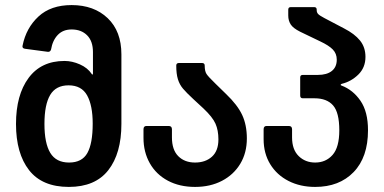

<svg xmlns="http://www.w3.org/2000/svg" viewBox="-20 -728 1512 756"><path d="M43 -240Q43 -354 92.5 -421Q142 -488 234 -488Q264 -488 294.5 -474.5Q325 -461 341 -437Q342 -434 344 -434.5Q346 -435 346 -438V-523Q346 -566 323 -589Q300 -612 262 -612Q228 -612 207.5 -590.5Q187 -569 181 -533Q178 -523 168 -524L78 -536Q66 -538 69 -549Q83 -618 131.5 -663Q180 -708 262 -708Q350 -708 404 -656.5Q458 -605 458 -514V-240Q458 -124 406.5 -58Q355 8 251 8Q146 8 94.5 -58Q43 -124 43 -240ZM252 -88Q303 -88 324 -125.5Q345 -163 345 -241Q345 -313 323 -352.5Q301 -392 250 -392Q200 -392 177.5 -354Q155 -316 155 -240Q155 -164 178 -126Q201 -88 252 -88Z M545 -185V-219Q545 -232 557 -232H644Q657 -232 657 -219V-187Q657 -138 682 -113Q707 -88 748 -88Q789 -88 814.5 -111Q840 -134 840 -179Q840 -215 828.5 -241Q817 -267 781 -301L741 -338Q714 -363 700.5 -379Q687 -395 680.5 -416Q674 -437 674 -470Q674 -480 685 -480H775Q786 -480 786 -470Q786 -448 793 -437Q800 -426 829 -398L870 -358Q915 -315 933.5 -275.5Q952 -236 952 -183Q952 -126 926 -83Q900 -40 854 -16Q808 8 748 8Q687 8 641 -16.5Q595 -41 570 -85Q545 -129 545 -185Z M1018 -180V-219Q1018 -232 1030 -232H1117Q1130 -232 1130 -219V-187Q1130 -139 1156 -113.5Q1182 -88 1221 -88Q1263 -88 1289.5 -118Q1316 -148 1316 -215Q1316 -285 1291.5 -313Q1267 -341 1218 -341H1172Q1162 -341 1162 -352V-423Q1162 -433 1172 -433H1231Q1267 -433 1286.5 -448.5Q1306 -464 1306 -493Q1306 -517 1290.5 -533Q1275 -549 1241 -565L1162 -603Q1134 -617 1124.5 -632Q1115 -647 1115 -667V-690Q1115 -700 1125 -700H1217Q1227 -700 1227 -690V-688Q1227 -679 1232.5 -673Q1238 -667 1257 -657L1335 -616Q1376 -595 1397.5 -568.5Q1419 -542 1419 -504Q1419 -462 1391 -434.5Q1363 -407 1326 -398Q1322 -397 1321.5 -394.5Q1321 -392 1325 -391Q1370 -374 1399.5 -331Q1429 -288 1429 -215Q1429 -109 1372.5 -50.5Q1316 8 1221 8Q1162 8 1116 -15.5Q1070 -39 1044 -81.5Q1018 -124 1018 -180Z"/></svg>

Font: Barlow GEO Semi Bold
Style: Regular
Weight: 600
Designer: Jeremy Tribby
Foundry: Tribby Type
Version: Version 1.408